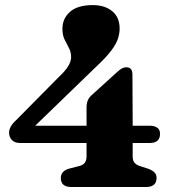

<svg xmlns="http://www.w3.org/2000/svg" viewBox="-20 -752 704 772"><path d="M328 -321.5Q328 -350 346.5 -367.5L450 -461.5Q463 -473.5 471.2 -477.5Q479.5 -481.5 488.5 -481.5Q512.5 -481.5 512.5 -452L513.5 -246.5H582Q600.5 -246.5 612 -238.8Q623.5 -231 623.5 -214Q623.5 -177 581.5 -177H513.5V-123.5Q513.5 -106 521 -97.5Q528.5 -89 541.5 -84.5L576 -73.5Q592 -67.5 600.8 -59Q609.5 -50.5 609.5 -36.5Q609.5 0 566.5 0H268Q224.5 0 224.5 -36Q224.5 -64.5 258 -74L300.5 -85Q328 -92 328 -123V-177H61Q39.5 -177 28 -188.8Q16.5 -200.5 16.5 -219Q16.5 -230 23 -242.5Q29.5 -255 47.5 -271.5L217.5 -443.5Q266 -488 266 -522Q266 -542.5 257.2 -558.8Q248.5 -575 239.8 -592.8Q231 -610.5 231 -636.5Q231 -677.5 261.5 -704.5Q292 -731.5 353 -731.5Q401.5 -731.5 431.2 -707Q461 -682.5 461 -637Q461 -617.5 454.2 -596.5Q447.5 -575.5 427.5 -548.8Q407.5 -522 368.5 -485.5L121.5 -246.5H328Z"/></svg>

Font: Fraunces 9pt Soft
Style: Bold
Weight: 700
Version: Version 1.000;[b76b70a41]